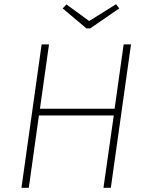

<svg xmlns="http://www.w3.org/2000/svg" viewBox="-20 -893 703 913"><path d="M532 -873 547 -853 409 -758H391L278 -853L296 -872L404 -793ZM117 0H82L178 -682H213L170 -376H525L568 -682H603L507 0H472L521 -344H165Z"/></svg>

Font: Fira Sans UltraLight
Style: Italic
Weight: 200
Italic angle: -8°
Designer: Carrois Corporate & Edenspiekermann AG
Foundry: Carrois Corporate GbR & Edenspiekermann AG
Version: Version 4.203;PS 004.203;hotconv 1.0.88;makeotf.lib2.5.64775